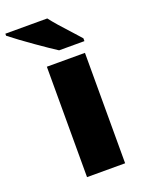

<svg xmlns="http://www.w3.org/2000/svg" viewBox="-208 -835 679 904"><g transform="rotate(-20 131.5 -383.0)"><path d="M257.8 0H66.9V-553.2H257.8ZM147.5 -606Q113.8 -627.4 48.1 -673.6Q-17.6 -719.7 -63.5 -755.9V-766.1H146.5Q171.9 -731.9 245.6 -652.3L274.4 -620.1V-606Z"/></g></svg>

Font: TypoPRO Open Sans
Style: Regular
Weight: 800
Foundry: Ascender Corporation
Version: Version 1.10